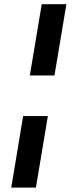

<svg xmlns="http://www.w3.org/2000/svg" viewBox="-20 -747 359 904"><path d="M88.8 -200.6H205.3L149.1 136.4H33ZM292.6 -727.3 236.5 -391.7H120.4L176.5 -727.3Z"/></svg>

Font: Inter P Semi Bold
Style: Italic
Weight: 600
Italic angle: 9.39999°
Designer: Rasmus Andersson
Foundry: rsms
Version: Version 3.018;git-588b23468